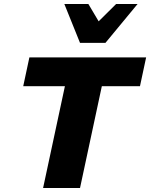

<svg xmlns="http://www.w3.org/2000/svg" viewBox="-20 -947 756 967"><path d="M197 0 338 -658H524L383 0ZM97 -513 128 -658H716L685 -513ZM383 -731 445 -808 565 -927H673L511 -731ZM383 -731 304 -927H425L495 -809L511 -731Z"/></svg>

Font: Ysabeau Black
Style: Italic
Weight: 900
Italic angle: -12°
Version: Version 2.000;gftools[0.9.27.dev2+g8671c4b]